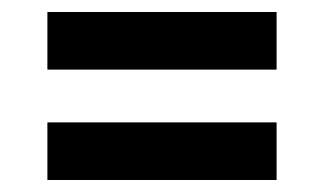

<svg xmlns="http://www.w3.org/2000/svg" viewBox="-20 -500 540 320"><path d="M59 -384V-480H441V-384ZM59 -200V-296H441V-200Z"/></svg>

Font: Iosevka Julsh Curly
Style: Bold
Weight: 700
Designer: Belleve Invis
Foundry: Belleve Invis
Version: Version 15.0.2; ttfautohint (v1.8.4)